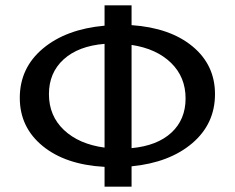

<svg xmlns="http://www.w3.org/2000/svg" viewBox="-20 -688 877 718"><path d="M784 -336Q784 -225 699 -152.5Q614 -80 472 -66V10H371V-64Q225 -72 139.5 -142Q54 -212 54 -322Q54 -434 140.5 -506.5Q227 -579 371 -592V-668H472V-594Q616 -584 700 -514.5Q784 -445 784 -336ZM163 -336Q163 -255 219 -202Q275 -149 371 -136V-524Q273 -516 218 -466Q163 -416 163 -336ZM472 -134Q568 -143 621 -192Q674 -241 674 -320Q674 -400 619.5 -453Q565 -506 472 -520Z"/></svg>

Font: EauTest Semibold
Style: Regular
Weight: 600
Designer: Christian Thalmann (Catharsis Fonts)
Version: Version 0.001;PS 000.001;hotconv 1.0.88;makeotf.lib2.5.64775